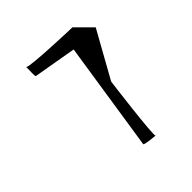

<svg xmlns="http://www.w3.org/2000/svg" viewBox="-160 -654 756 756"><g transform="rotate(-45 218.0 -276.5)"><path d="M103 -552V-550C103 -552 103 -554 103 -552ZM104 -551C105 -542 101 -499 106 -499L285 -468L215 -11C214 -5 264 -1 273 0C266 -10 299 -268 300 -274L408 -468L343 -533C337 -533 113 -540 104 -551ZM273 0Z"/></g></svg>

Font: Ampere
Style: SCSuCndIta
Weight: 400
Version: Version 1